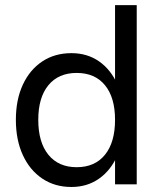

<svg xmlns="http://www.w3.org/2000/svg" viewBox="-20 -720 605 750"><path d="M514.1 -700V0H429.4V-700ZM464.9 -252Q464.9 -173.3 439.2 -114.2Q413.5 -55.1 367.2 -22.4Q320.9 10.4 259 10.4Q194 10.4 145.2 -22.4Q96.4 -55.1 69.2 -114.2Q42 -173.3 42 -252Q42 -330.6 69.2 -389.2Q96.4 -447.7 145.2 -480.1Q194 -512.4 259 -512.4Q320.9 -512.4 367.2 -480.1Q413.5 -447.7 439.2 -389.2Q464.9 -330.6 464.9 -252ZM129.5 -252Q129.5 -164.1 169 -115.5Q208.5 -66.9 279.4 -66.9Q350.9 -66.9 390.1 -115.5Q429.4 -164.1 429.4 -252Q429.4 -339.1 390.1 -387.1Q350.9 -435.1 279.4 -435.1Q208.5 -435.1 169 -387.1Q129.5 -339.1 129.5 -252Z"/></svg>

Font: Overused Grotesk Light
Style: Regular
Weight: 300
Designer: RandomMaerks
Version: Version 0.005